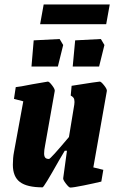

<svg xmlns="http://www.w3.org/2000/svg" viewBox="-20 -837 533 866"><path d="M462 -427 401 -82 446 -71 437 -18Q404 -10 357 -0.5Q310 9 297 9Q291 9 277.5 -8.5Q264 -26 265 -33L282 -157H272L246 -113Q178 8 172 8Q102 8 70 -16Q38 -40 38 -94Q38 -125 43 -151L85 -380L43 -391L51 -444Q66 -445 126 -457Q194 -469 196 -469Q202 -469 215 -452Q228 -435 227 -427L183 -179Q179 -160 179 -145Q179 -132 184 -126Q189 -120 201 -120Q208 -120 291 -219L315 -365Q316 -370 316 -377Q316 -390 311.5 -396Q307 -402 299 -406L303 -450Q423 -469 430 -469Q436 -469 449.5 -452Q463 -435 462 -427ZM122 -537 132 -655 249 -661 265 -634 241 -537ZM308 -537 319 -655 435 -661 451 -634 427 -537ZM161 -728 177 -817H475L459 -728Z"/></svg>

Font: Grenze
Style: Bold Italic
Weight: 700
Italic angle: -10°
Designer: Renata Polastri
Foundry: Omnibus-Type
Version: Version 1.002; ttfautohint (v1.8)